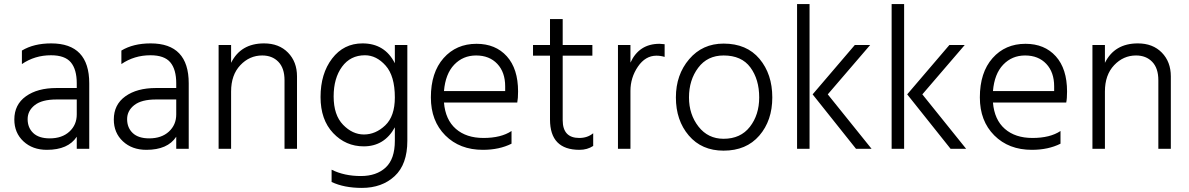

<svg xmlns="http://www.w3.org/2000/svg" viewBox="-20 -727 5810 938"><path d="M355 -241V-168C355 -134 343 -106 319 -84C295 -62 263 -51 223 -51C187.7 -51 160.8 -59.7 142.5 -77C124.2 -94.3 115 -117 115 -145C115 -172.3 126.7 -195.2 150 -213.5C173.3 -231.8 208.7 -241 256 -241ZM87 -414C129 -442.7 176.3 -457 229 -457C274.3 -457 306.7 -445.5 326 -422.5C345.3 -399.5 355 -365.3 355 -320V-297H256C194 -297 144.2 -283.5 106.5 -256.5C68.8 -229.5 50 -191.7 50 -143C50 -99.7 64.8 -64.2 94.5 -36.5C124.2 -8.8 162.3 5 209 5C278.3 5 327 -16.3 355 -59V0H416V-320C416 -450 354 -515 230 -515C173.3 -515 125.7 -503.3 87 -480Z M841 -241V-168C841 -134 829 -106 805 -84C781 -62 749 -51 709 -51C673.7 -51 646.8 -59.7 628.5 -77C610.2 -94.3 601 -117 601 -145C601 -172.3 612.7 -195.2 636 -213.5C659.3 -231.8 694.7 -241 742 -241ZM573 -414C615 -442.7 662.3 -457 715 -457C760.3 -457 792.7 -445.5 812 -422.5C831.3 -399.5 841 -365.3 841 -320V-297H742C680 -297 630.2 -283.5 592.5 -256.5C554.8 -229.5 536 -191.7 536 -143C536 -99.7 550.8 -64.2 580.5 -36.5C610.2 -8.8 648.3 5 695 5C764.3 5 813 -16.3 841 -59V0H902V-320C902 -450 840 -515 716 -515C659.3 -515 611.7 -503.3 573 -480Z M1109 -507H1048V0H1109V-280C1109 -334 1124 -376.8 1154 -408.5C1184 -440.2 1219.7 -456 1261 -456C1293.7 -456 1320 -445.7 1340 -425C1360 -404.3 1370 -374.3 1370 -335V0H1431V-354C1431 -401.3 1416.3 -440 1387 -470C1357.7 -500 1318.7 -515 1270 -515C1194 -515 1140.3 -483.3 1109 -420Z M1758 -70C1720.7 -70 1686.7 -85.8 1656 -117.5C1625.3 -149.2 1610 -195.3 1610 -256C1610 -315.3 1623.7 -363.7 1651 -401C1678.3 -438.3 1715.7 -457 1763 -457C1800.3 -457 1834 -440.2 1864 -406.5C1894 -372.8 1909 -321 1909 -251C1909 -189.7 1893.3 -144.2 1862 -114.5C1830.7 -84.8 1796 -70 1758 -70ZM1909 -507V-418C1876.3 -482.7 1823.7 -515 1751 -515C1689.7 -515 1640.2 -490.3 1602.5 -441C1564.8 -391.7 1546 -329 1546 -253C1546 -179 1566.5 -120.3 1607.5 -77C1648.5 -33.7 1698.3 -12 1757 -12C1824.3 -12 1875 -43 1909 -105V-39C1909 20.3 1894 63.8 1864 91.5C1834 119.2 1793.7 133 1743 133C1689 133 1641.3 122.7 1600 102V162C1640.7 181.3 1690 191 1748 191C1813.3 191 1866.7 171.8 1908 133.5C1949.3 95.2 1970 37.7 1970 -39V-507Z M2448 -282H2149C2153.7 -338 2170.3 -381 2199 -411C2227.7 -441 2263.3 -456 2306 -456C2349.3 -456 2383.8 -442.3 2409.5 -415C2435.2 -387.7 2448 -351 2448 -305ZM2479 -87C2445 -64.3 2399.3 -53 2342 -53C2286 -53 2241 -67.8 2207 -97.5C2173 -127.2 2153.7 -170 2149 -226H2507C2509.7 -239.3 2511 -257.3 2511 -280C2511 -354 2492.7 -411.3 2456 -452C2419.3 -492.7 2370 -513 2308 -513C2242 -513 2188.3 -489.7 2147 -443C2105.7 -396.3 2085 -332.3 2085 -251C2085 -174.3 2108.5 -112.5 2155.5 -65.5C2202.5 -18.5 2263.7 5 2339 5C2392.3 5 2439 -5 2479 -25Z M2729 -455H2874V-507H2729V-634H2667V-507H2584V-455H2667V-143C2667 -44.3 2715 5 2811 5C2836.3 5 2858.7 -1.3 2878 -14V-76C2859.3 -60.7 2836.7 -53 2810 -53C2756 -53 2729 -82 2729 -140Z M3060 -507H2999V0H3060V-283C3060 -326.3 3072.2 -365.8 3096.5 -401.5C3120.8 -437.2 3151 -455 3187 -455C3200.3 -455 3213.7 -453 3227 -449V-511C3215 -512.3 3206.7 -513 3202 -513C3135.3 -513 3088 -482.3 3060 -421Z M3515 9C3589 9 3647.2 -15.5 3689.5 -64.5C3731.8 -113.5 3753 -175.7 3753 -251C3753 -327 3732.2 -389.8 3690.5 -439.5C3648.8 -489.2 3590.3 -514 3515 -514C3446.3 -514 3390.3 -488.7 3347 -438C3303.7 -387.3 3282 -325 3282 -251C3282 -176.3 3303 -114.3 3345 -65C3387 -15.7 3443.7 9 3515 9ZM3515 -456C3573.7 -456 3617.3 -436.5 3646 -397.5C3674.7 -358.5 3689 -309.7 3689 -251C3689 -194.3 3673.8 -146.5 3643.5 -107.5C3613.2 -68.5 3570.3 -49 3515 -49C3464.3 -49 3423.5 -68.8 3392.5 -108.5C3361.5 -148.2 3346 -195.7 3346 -251C3346 -307.7 3361 -356 3391 -396C3421 -436 3462.3 -456 3515 -456Z M3874 0H3935V-707H3874ZM4024 -266 4231 -507H4156L3950 -266L4162 0H4238Z M4336 0H4397V-707H4336ZM4486 -266 4693 -507H4618L4412 -266L4624 0H4700Z M5130 -282H4831C4835.7 -338 4852.3 -381 4881 -411C4909.7 -441 4945.3 -456 4988 -456C5031.3 -456 5065.8 -442.3 5091.5 -415C5117.2 -387.7 5130 -351 5130 -305ZM5161 -87C5127 -64.3 5081.3 -53 5024 -53C4968 -53 4923 -67.8 4889 -97.5C4855 -127.2 4835.7 -170 4831 -226H5189C5191.7 -239.3 5193 -257.3 5193 -280C5193 -354 5174.7 -411.3 5138 -452C5101.3 -492.7 5052 -513 4990 -513C4924 -513 4870.3 -489.7 4829 -443C4787.7 -396.3 4767 -332.3 4767 -251C4767 -174.3 4790.5 -112.5 4837.5 -65.5C4884.5 -18.5 4945.7 5 5021 5C5074.3 5 5121 -5 5161 -25Z M5378 -507H5317V0H5378V-280C5378 -334 5393 -376.8 5423 -408.5C5453 -440.2 5488.7 -456 5530 -456C5562.7 -456 5589 -445.7 5609 -425C5629 -404.3 5639 -374.3 5639 -335V0H5700V-354C5700 -401.3 5685.3 -440 5656 -470C5626.7 -500 5587.7 -515 5539 -515C5463 -515 5409.3 -483.3 5378 -420Z"/></svg>

Font: Hind Light
Style: Regular
Weight: 300
Designer: Manushi Parikh, Satya Rajpurohit
Foundry: Indian Type Foundry
Version: Version 1.201;PS 1.0;hotconv 1.0.78;makeotf.lib2.5.61930; tt